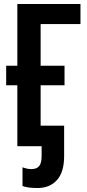

<svg xmlns="http://www.w3.org/2000/svg" viewBox="-20 -734 435 964"><path d="M168 210Q119 210 93 200V106Q117 115 137 115Q165 115 177 99.5Q189 84 189 49V0H67V-306H11V-404H67V-714H384V-613H184V-404H304V-306H184V-103H302V50Q302 130 266 170Q230 210 168 210Z"/></svg>

Font: Noto Sans ExtraCondensed SemiBold
Style: Regular
Weight: 600
Width: 2
Designer: Monotype Design Team
Foundry: Monotype Imaging Inc.
Version: Version 2.013; ttfautohint (v1.8.4.7-5d5b)